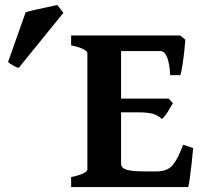

<svg xmlns="http://www.w3.org/2000/svg" viewBox="-20 -759 824 779"><path d="M731.9 -598.1Q731 -581.5 727.8 -552Q724.6 -522.5 720.2 -494.6Q715.8 -466.8 711.9 -454.1H670.4Q668.5 -499 658.4 -525.4Q648.4 -551.8 630.4 -551.8H445.8L460 -615.2H710.9ZM681.6 -340.3Q673.8 -326.7 660.6 -305.4Q647.5 -284.2 636.7 -276.4Q621.6 -290.5 601.3 -296.9Q581.1 -303.2 540 -303.2H439L449.7 -358.9H664.1ZM763.7 -158.2Q761.2 -130.4 757.6 -96.9Q753.9 -63.5 750.2 -36.6Q746.6 -9.8 743.7 0H268.6V-40.5Q301.8 -47.4 318.1 -55.7Q334.5 -64 334.5 -70.3V-544.4Q334.5 -550.3 319.1 -559.1Q303.7 -567.9 268.6 -574.7V-615.2H460H542V-574.7Q509.3 -567.9 490.2 -564.9Q471.2 -562 471.2 -555.2V-94.7Q471.2 -85.4 478.3 -78.4Q485.4 -71.3 506.6 -67.4Q527.8 -63.5 570.8 -63.5H614.3Q659.2 -63.5 680.7 -89.1Q702.1 -114.7 723.1 -171.9ZM55.7 -483.4Q47.9 -485.4 34.4 -492.7Q21 -500 12.7 -507.3L84 -709Q94.7 -712.9 120.6 -718.8Q146.5 -724.6 173.3 -730.2Q200.2 -735.8 212.4 -738.8L237.3 -707Z"/></svg>

Font: Gentium Book Plus
Style: Bold
Weight: 700
Designer: Victor Gaultney, Annie Olsen, Iska Routamaa, Becca Hirsbrunner
Foundry: SIL International
Version: Version 6.101